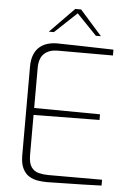

<svg xmlns="http://www.w3.org/2000/svg" viewBox="-61 -968 703 1016"><g transform="rotate(5 290.5 -460.0)"><path d="M228 3Q203 3 178 -1Q153 -5 132 -18Q111 -31 98 -57.5Q85 -84 85 -128V-598Q85 -636 96 -662.5Q107 -689 126 -704.5Q145 -720 168.5 -726.5Q192 -733 217 -733Q270 -732 320.5 -731Q371 -730 420 -728.5Q469 -727 517 -726V-695H223Q179 -695 152.5 -671Q126 -647 126 -594V-382L476 -379V-349L126 -345V-133Q126 -89 141 -68Q156 -47 180.5 -41Q205 -35 231 -35H517V-4Q470 -2 421.5 -1Q373 0 324.5 1Q276 2 228 3ZM168 -791 297 -923H328L445 -791H418L312 -901L195 -791Z"/></g></svg>

Font: Exo Thin ExtraLight
Style: Regular
Weight: 250
Version: Version 2.000